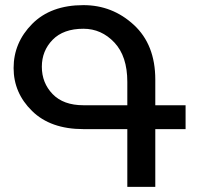

<svg xmlns="http://www.w3.org/2000/svg" viewBox="-20 -728 775 748"><path d="M585 0H476V-225H305Q177 -225 105 -295.5Q33 -366 33 -463Q33 -562 105.5 -635Q178 -708 305 -708Q418 -708 501.5 -631Q585 -554 585 -418V-318H703V-225H585ZM143 -468Q143 -405 185 -361.5Q227 -318 305 -318H476V-409Q476 -509 425.5 -562.5Q375 -616 305 -616Q227 -616 185 -573Q143 -530 143 -468Z"/></svg>

Font: LT Superior Semi-bold
Style: Regular
Weight: 600
Designer: Daniel Lyons
Foundry: LyonsType
Version: Version 1.0